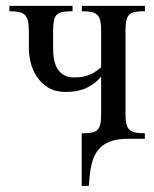

<svg xmlns="http://www.w3.org/2000/svg" viewBox="-20 -467 519 646"><path d="M254.9 158.7V-18.6Q274.4 -18.6 287.1 -20.5Q299.8 -22.5 307.1 -29.3Q314.5 -36.1 317.4 -49.1Q320.3 -62 320.3 -83.5V-209.5Q305.7 -192.4 290.3 -182.1Q274.9 -171.9 259.5 -166.5Q244.1 -161.1 229.2 -159.4Q214.4 -157.7 200.2 -157.7Q166 -157.7 142.6 -172.1Q119.1 -186.5 104.5 -208.3Q89.8 -230 83.5 -255.6Q77.1 -281.2 77.1 -303.2V-362.8Q77.1 -383.3 74.2 -396.2Q71.3 -409.2 64 -416.5Q56.6 -423.8 43.9 -426.5Q31.2 -429.2 11.7 -429.2V-447.3H224.1V-429.2Q204.1 -429.2 191.4 -427Q178.7 -424.8 171.4 -417.7Q164.1 -410.6 161.4 -397.5Q158.7 -384.3 158.7 -362.8V-303.2Q158.7 -288.6 161.1 -271.5Q163.6 -254.4 170.9 -240Q178.2 -225.6 192.4 -216.1Q206.5 -206.5 230 -206.5Q239.3 -206.5 249.5 -207.5Q259.8 -208.5 271.2 -211.9Q282.7 -215.3 294.9 -222.2Q307.1 -229 320.3 -240.7V-362.8Q320.3 -383.3 317.6 -396.2Q314.9 -409.2 307.6 -416.5Q300.3 -423.8 287.6 -426.5Q274.9 -429.2 255.4 -429.2V-447.3H467.8V-429.2Q447.8 -429.2 435.1 -427Q422.4 -424.8 415 -417.7Q407.7 -410.6 405 -397.5Q402.3 -384.3 402.3 -362.8V-83.5Q402.3 -63.5 405 -50.8Q407.7 -38.1 415 -31Q422.4 -23.9 435.1 -21.2Q447.8 -18.6 467.3 -18.6V0H408.7Q378.9 0 358.2 6.6Q337.4 13.2 323.5 24.4Q309.6 35.6 301.3 51Q293 66.4 288.6 84Q284.2 101.6 282.2 120.8Q280.3 140.1 278.8 158.7Z"/></svg>

Font: Doulos SIL CyrE
Style: Regular
Weight: 400
Designer: Walt Agee, Victor Gaultney, Peter Martin, Debbi Hosken, Becca Hirsbrunner
Foundry: SIL International
Version: Version 5.000